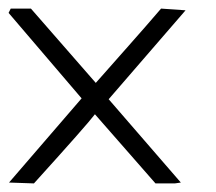

<svg xmlns="http://www.w3.org/2000/svg" viewBox="-23 -427 504 447"><path d="M2 -407H49L200 -234Q237 -276 276.5 -320.5Q316 -365 352 -407L409 -403L230 -196L398 -2L384 0H339L198 -161Q180 -137 56 0L-2 -2L167 -198L-3 -397Z"/></svg>

Font: Ekushey Kolom
Style: Regular
Weight: 400
Designer: Al Mamun Sumon
Foundry: Al Mamun Sumon
Version: Version 1.0